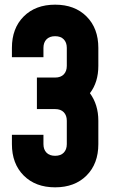

<svg xmlns="http://www.w3.org/2000/svg" viewBox="-20 -786 497 822"><path d="M401 -581V-504Q401 -434 365 -387Q401 -338 401 -269V-169Q401 -85 350.5 -34.5Q300 16 216 16Q132 16 81.5 -34.5Q31 -85 31 -169V-209H166V-169Q166 -146 179 -132.5Q192 -119 216 -119Q240 -119 253 -132.5Q266 -146 266 -169V-269Q266 -292 253 -305.5Q240 -319 216 -319H138V-454H216Q240 -454 253 -467.5Q266 -481 266 -504V-581Q266 -604 253 -617.5Q240 -631 216 -631Q192 -631 179 -617.5Q166 -604 166 -581V-541H31V-581Q31 -665 81.5 -715.5Q132 -766 216 -766Q300 -766 350.5 -715.5Q401 -665 401 -581Z"/></svg>

Font: Mohave Bold
Style: Regular
Weight: 700
Designer: Gumpita Rahayu
Foundry: Tokotype
Version: Version 2.002;PS 002.002;hotconv 1.0.88;makeotf.lib2.5.64775